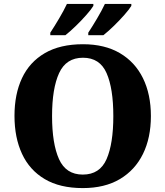

<svg xmlns="http://www.w3.org/2000/svg" viewBox="-20 -951 845 981"><path d="M403 10Q286 10 208.5 -36Q131 -82 92.5 -165Q54 -248 54 -359Q54 -470 92.5 -552Q131 -634 209 -679.5Q287 -725 404 -725Q515 -725 592.5 -679.5Q670 -634 710.5 -551.5Q751 -469 751 -358Q751 -247 710.5 -164.5Q670 -82 592.5 -36Q515 10 403 10ZM403 -59Q490 -59 524.5 -138Q559 -217 559 -358Q559 -499 524.5 -577.5Q490 -656 404 -656Q318 -656 282 -577.5Q246 -499 246 -358Q246 -217 281.5 -138Q317 -59 403 -59ZM431 -784Q452 -816 476 -856.5Q500 -897 516 -931H651V-921Q641 -904 615.5 -875Q590 -846 560.5 -817.5Q531 -789 508 -771H431ZM237 -784Q258 -816 282 -856.5Q306 -897 322 -931H457V-921Q447 -904 421.5 -875Q396 -846 366.5 -817.5Q337 -789 314 -771H237Z"/></svg>

Font: Noto Serif Telugu ExtraBold
Style: Regular
Weight: 800
Designer: Jelle Bosma - Monotype Design Team
Foundry: Monotype Imaging Inc.
Version: Version 2.005; ttfautohint (v1.8.4.7-5d5b)